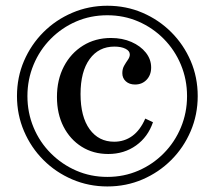

<svg xmlns="http://www.w3.org/2000/svg" viewBox="-20 -651 762 682"><path d="M361.3 11.3Q295.2 11.3 236.7 -13.7Q178.2 -38.7 134.3 -82.7Q90.3 -126.6 65.3 -185.1Q40.3 -243.5 40.3 -309.7Q40.3 -376.6 65.3 -434.7Q90.3 -492.7 134.3 -536.7Q178.2 -580.6 236.7 -605.6Q295.2 -630.6 361.3 -630.6Q428.2 -630.6 486.3 -605.6Q544.4 -580.6 588.3 -536.7Q632.3 -492.7 657.3 -434.7Q682.3 -376.6 682.3 -309.7Q682.3 -243.5 657.3 -185.1Q632.3 -126.6 588.3 -82.7Q544.4 -38.7 486.3 -13.7Q428.2 11.3 361.3 11.3ZM364.5 -104Q311.3 -104 270.2 -129.8Q229 -155.6 205.6 -201.2Q182.3 -246.8 182.3 -306.5Q182.3 -367.7 206.9 -414.9Q231.5 -462.1 275 -489.1Q318.5 -516.1 374.2 -516.1Q414.5 -516.1 446.8 -502Q479 -487.9 498 -464.1Q516.9 -440.3 516.9 -411.3Q516.9 -384.7 500.8 -367.7Q484.7 -350.8 459.7 -350.8Q439.5 -350.8 427 -362.1Q414.5 -373.4 414.5 -391.1Q414.5 -406.5 421 -417.7Q427.4 -429 434.3 -438.7Q441.1 -448.4 441.1 -457.3Q441.1 -470.2 425.8 -477.8Q410.5 -485.5 386.3 -485.5Q330.6 -485.5 298.4 -441.1Q266.1 -396.8 266.1 -316.9Q266.1 -236.3 298.4 -191.9Q330.6 -147.6 385.5 -147.6Q421.8 -147.6 450 -168.1Q478.2 -188.7 496 -229.8L523.4 -216.9Q505.6 -164.5 463.3 -134.3Q421 -104 364.5 -104ZM361.3 -22.6Q420.2 -22.6 471.4 -44.8Q522.6 -66.9 561.7 -106.5Q600.8 -146 622.6 -198.4Q644.4 -250.8 644.4 -309.7Q644.4 -368.5 622.6 -421Q600.8 -473.4 561.7 -512.9Q522.6 -552.4 471.4 -574.6Q420.2 -596.8 361.3 -596.8Q301.6 -596.8 250.4 -574.6Q199.2 -552.4 160.1 -512.9Q121 -473.4 99.2 -421Q77.4 -368.5 77.4 -309.7Q77.4 -250.8 99.2 -198.4Q121 -146 160.5 -106.5Q200 -66.9 251.2 -44.8Q302.4 -22.6 361.3 -22.6Z"/></svg>

Font: Playfair
Style: Regular
Weight: 400
Designer: Claus Eggers Sørensen
Foundry: Claus Eggers Sørensen
Version: Version 2.001;gftools[0.9.30]